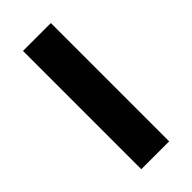

<svg xmlns="http://www.w3.org/2000/svg" viewBox="-183 -586 626 626"><g transform="rotate(-45 130.5 -272.5)"><path d="M66.1 0V-545.5H194.6V0Z"/></g></svg>

Font: Inter P Semi Bold
Style: Regular
Weight: 600
Designer: Rasmus Andersson
Foundry: rsms
Version: Version 3.018;git-588b23468